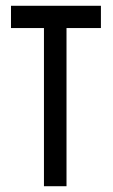

<svg xmlns="http://www.w3.org/2000/svg" viewBox="-20 -644 390 664"><path d="M132 0V-547H18V-624H329V-547H210V0Z"/></svg>

Font: Inconsolata ExtraCondensed SemiBold
Style: Regular
Weight: 600
Width: 2
Monospace: yes
Designer: Raph Levien, Cyreal, Brenton Simpson
Foundry: Raph Levien, Cyreal, Google
Version: Version 3.001; ttfautohint (v1.8.2.53-6de2)